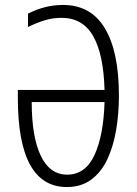

<svg xmlns="http://www.w3.org/2000/svg" viewBox="-20 -745 551 775"><path d="M228 -673Q194 -673 162 -663.5Q130 -654 93 -636V-690Q129 -708 163.5 -716.5Q198 -725 234 -725Q347 -725 403.5 -630.5Q460 -536 460 -359Q460 -285 448.5 -218.5Q437 -152 412.5 -100.5Q388 -49 347.5 -19.5Q307 10 250 10Q52 10 52 -350V-382H402Q398 -526 356 -599.5Q314 -673 228 -673ZM251 -40Q325 -40 361.5 -119.5Q398 -199 402 -333H108Q108 -193 144.5 -116.5Q181 -40 251 -40Z"/></svg>

Font: Noto Sans ExtraCondensed Light
Style: Regular
Weight: 300
Width: 2
Designer: Monotype Design Team
Foundry: Monotype Imaging Inc.
Version: Version 2.013; ttfautohint (v1.8.4.7-5d5b)